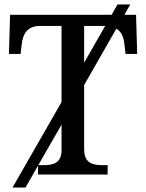

<svg xmlns="http://www.w3.org/2000/svg" viewBox="-20 -780 653 858"><path d="M36 58H94L150 -40V0H461V-42H438C393 -42 356 -51 356 -114V-400L500 -652C524 -638 533 -611 536 -582L541 -539H593L588 -714H536L562 -760H505L479 -714H25L20 -539H72L77 -582C82 -626 100 -664 159 -664H255V-324ZM356 -664H450L356 -500ZM255 -109C255 -50 217 -42 173 -42H151L255 -223Z"/></svg>

Font: Noto Serif
Style: Regular
Weight: 400
Designer: Monotype Design Team
Foundry: Monotype Imaging Inc.
Version: Version 2.015